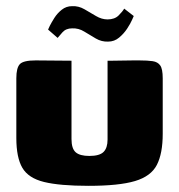

<svg xmlns="http://www.w3.org/2000/svg" viewBox="-20 -596 581 623"><path d="M212 -399V-145Q212 -114 225.5 -102Q239 -90 270 -90Q303 -90 316 -103Q329 -116 329 -143V-399Q330 -399 344.5 -399Q359 -399 378 -399.5Q397 -400 413 -400Q429 -400 432 -400Q459 -400 475.5 -397.5Q492 -395 500 -383.5Q508 -372 508 -342V-162Q508 -98 489 -61Q470 -24 418 -8.5Q366 7 267 7Q174 7 123 -5.5Q72 -18 52.5 -51.5Q33 -85 33 -148V-342Q33 -376 44.5 -388Q56 -400 96 -400Q125 -400 153.5 -399.5Q182 -399 212 -399ZM331 -461Q310 -460 291 -471Q272 -482 253.5 -493.5Q235 -505 214 -504Q194 -504 182.5 -491Q171 -478 167 -473L136 -500Q136 -501 141.5 -512Q147 -523 156.5 -538Q166 -553 180.5 -564.5Q195 -576 214 -576Q235 -577 254 -566Q273 -555 291.5 -544Q310 -533 329 -533Q352 -533 365 -546Q378 -559 383 -568L414 -544Q414 -544 408.5 -531.5Q403 -519 392.5 -503Q382 -487 366.5 -474Q351 -461 331 -461Z"/></svg>

Font: Genos ExtraBold
Style: Regular
Weight: 800
Designer: Robert E. Leuschke
Foundry: Robert E. Leuschke
Version: Version 1.010